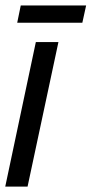

<svg xmlns="http://www.w3.org/2000/svg" viewBox="-21 -694 341 714"><path d="M-1.5 0 112.3 -537.6H196.3L81.5 0ZM43 -609.4 56.2 -673.8H299.3L285.2 -609.4Z"/></svg>

Font: Open Sans Condensed Medium
Style: Italic
Weight: 500
Width: 3
Italic angle: -12°
Designer: Monotype Design Team
Foundry: Monotype Imaging Inc.
Version: Version 3.000